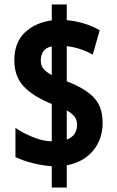

<svg xmlns="http://www.w3.org/2000/svg" viewBox="-20 -779 521 857"><path d="M211 -37Q170 -40 127.5 -50.5Q85 -61 49 -78V-208Q83 -185 127 -167Q171 -149 211 -148V-315Q127 -349 85.5 -393.5Q44 -438 44 -510Q44 -589 90.5 -633.5Q137 -678 211 -688V-759H278V-689Q314 -686 352 -675Q390 -664 425 -644L394 -535Q366 -551 336 -560.5Q306 -570 278 -573V-416Q361 -384 399.5 -343Q438 -302 438 -231Q438 -158 396 -107Q354 -56 278 -41V58H211ZM211 -572Q184 -566 173 -549.5Q162 -533 162 -508Q162 -487 173.5 -472.5Q185 -458 211 -444ZM278 -156Q302 -165 313 -182Q324 -199 324 -222Q324 -244 312 -259Q300 -274 278 -286Z"/></svg>

Font: Noto Sans Lao Looped ExtraCondensed ExtraBold
Style: Regular
Weight: 800
Width: 2
Designer: Mark Frömberg, Ben Mitchell
Foundry: The Fontpad Ltd
Version: Version 1.002; ttfautohint (v1.8.4.7-5d5b)